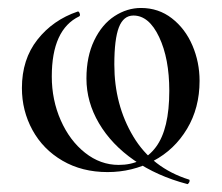

<svg xmlns="http://www.w3.org/2000/svg" viewBox="-20 -419 557 482"><path d="M197 -222Q197 -277 216.5 -317.5Q236 -358 267.5 -378.5Q299 -399 334 -399Q378 -399 411.5 -373Q445 -347 463 -305Q481 -263 481 -216Q481 -148 449.5 -95.5Q418 -43 365 -15Q312 13 250 13Q186 13 137 -15.5Q88 -44 61.5 -92.5Q35 -141 35 -198Q35 -270 74 -319.5Q113 -369 175 -390Q178 -391 180 -385.5Q182 -380 179 -378Q110 -345 110 -227Q110 -168 132.5 -117Q155 -66 193.5 -35.5Q232 -5 278 -5Q338 -5 371.5 -50Q405 -95 405 -191Q405 -272 379.5 -326Q354 -380 315 -380Q290 -380 278.5 -350.5Q267 -321 267 -257Q267 -156 314.5 -76.5Q362 3 455 32Q456 32 456 35Q456 38 453.5 41Q451 44 450 43Q374 23 317 -16.5Q260 -56 228.5 -109.5Q197 -163 197 -222Z"/></svg>

Font: Cormorant Infant Medium
Style: Regular
Weight: 500
Designer: Christian Thalmann (Catharsis Fonts)
Foundry: Catharsis Fonts
Version: Version 4.000